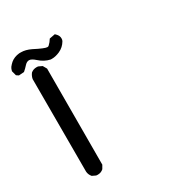

<svg xmlns="http://www.w3.org/2000/svg" viewBox="-177 -608 838 897"><g transform="rotate(-30 242.5 -159.5)"><path d="M50.8 -361.3Q53.7 -377 63.5 -389.6Q76.2 -400.4 93.8 -400.4Q101.6 -400.4 103.5 -399.4L122.1 -390.6L133.8 -370.1L132.8 147.5L122.1 166Q109.4 177.7 91.8 177.7Q84 177.7 82 176.8L63.5 168Q51.8 154.3 50.8 137.7ZM32.2 -410.2 3.9 -408.2 -7.8 -416 -14.6 -441.4Q-11.7 -454.1 -6.8 -460.9Q1 -470.7 9.8 -478.5Q28.3 -494.1 56.6 -497.1Q61.5 -497.1 66.4 -497.1Q90.8 -497.1 119.1 -483.4Q171.9 -456.1 185.5 -456.1Q191.4 -456.1 194.3 -460Q205.1 -469.7 214.8 -485.4L245.1 -491.2Q250 -486.3 251 -485.4Q262.7 -473.6 262.7 -459Q262.7 -450.2 259.8 -445.3Q245.1 -419.9 218.8 -408.2Q196.3 -398.4 177.7 -398.4Q172.9 -398.4 169.9 -398.4Q137.7 -405.3 112.3 -428.7Q92.8 -446.3 80.1 -446.3Q67.4 -446.3 56.2 -433.6Q44.9 -420.9 32.2 -410.2Z"/></g></svg>

Font: JasonHandwriting2
Style: SemiBold
Weight: 600
Version: Version 1.04.7